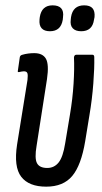

<svg xmlns="http://www.w3.org/2000/svg" viewBox="-20 -693 383 719"><path d="M153 6Q88 6 59.5 -31Q31 -68 44 -152L83 -394Q85 -412 82.5 -419Q80 -426 69 -426Q65 -426 60.5 -425Q56 -424 51 -423Q45 -422 47 -429L54 -478Q55 -486 64 -488Q74 -491 85.5 -492.5Q97 -494 108 -494Q140 -494 152 -473Q164 -452 156 -397L117 -147Q109 -100 118.5 -82Q128 -64 157 -64Q183 -64 199.5 -84.5Q216 -105 224 -156L242 -264Q252 -323 255.5 -380Q259 -437 257 -478Q258 -488 266 -488H326Q333 -488 333 -479Q334 -440 329.5 -380.5Q325 -321 315 -262L299 -164Q284 -74 250.5 -34Q217 6 153 6ZM284 -576Q263 -576 252.5 -587Q242 -598 245 -620L246 -629Q253 -673 295 -673Q317 -673 326.5 -662Q336 -651 334 -629L332 -619Q326 -576 284 -576ZM167 -576Q146 -576 136 -587Q126 -598 128 -620L129 -629Q136 -673 177 -673Q199 -673 209 -662Q219 -651 216 -629L215 -619Q208 -576 167 -576Z"/></svg>

Font: Sofia Sans Extra Condensed Medium
Style: Italic
Weight: 500
Italic angle: -9°
Version: Version 4.100